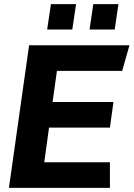

<svg xmlns="http://www.w3.org/2000/svg" viewBox="-20 -904 643 924"><path d="M603 -686 568 -563H254L233 -413H526L509 -290H216L193 -123H509V0H23L120 -686ZM328 -762H207L225 -884H346ZM532 -762H411L429 -884H550Z"/></svg>

Font: Chivo
Style: Bold Italic
Weight: 700
Italic angle: -8.05°
Designer: Hector Gatti
Foundry: Omnibus-Type
Version: Version 1.007